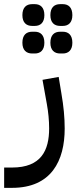

<svg xmlns="http://www.w3.org/2000/svg" viewBox="-80 -666 371 926"><path d="M210 -408H223C250 -408 269 -424 269 -460C269 -497 250 -513 223 -513H210C182 -513 163 -497 163 -460C163 -424 182 -408 210 -408ZM210 -541H223C250 -541 269 -557 269 -593C269 -630 250 -646 223 -646H210C182 -646 163 -630 163 -593C163 -557 182 -541 210 -541ZM75 -408H88C115 -408 134 -424 134 -460C134 -497 115 -513 88 -513H75C47 -513 28 -497 28 -460C28 -424 47 -408 75 -408ZM75 -541H88C115 -541 134 -557 134 -593C134 -630 115 -646 88 -646H75C47 -646 28 -630 28 -593C28 -557 47 -541 75 -541ZM-60 240H-22C168 240 232 109 232 -46C232 -98 227 -153 216 -216L203 -295L125 -281L146 -164C153 -126 157 -84 157 -47C157 59 119 142 -22 142H-60Z"/></svg>

Font: IBM Plex Arabic Text
Style: Regular
Weight: 450
Designer: Mike Abbink, Paul van der Laan, Pieter van Rosmalen, Wael Morcos, Khajak Apelian
Foundry: Bold Monday
Version: Version 1.0